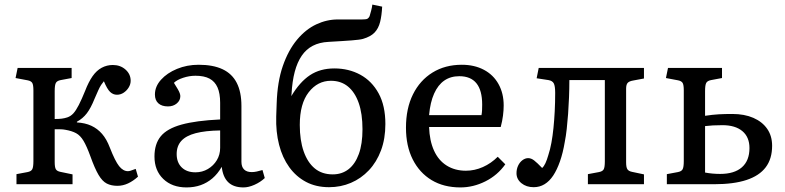

<svg xmlns="http://www.w3.org/2000/svg" viewBox="-20 -805 3429 839"><path d="M493 7Q466 7 446.5 -3Q427 -13 410.5 -41Q394 -69 375 -122Q359 -166 345 -189.5Q331 -213 312.5 -223Q294 -233 265 -238Q255 -240 244 -240Q233 -240 219 -240V-97Q219 -74 224 -65.5Q229 -57 244 -54L297 -43V0H52V-44L100 -53Q116 -56 121 -65.5Q126 -75 126 -101V-410Q126 -434 121 -442.5Q116 -451 101 -454L48 -464L57 -508H293V-464L245 -455Q229 -452 224 -442.5Q219 -433 219 -407V-285Q237 -285 249.5 -286.5Q262 -288 274 -292Q289 -297 300.5 -309.5Q312 -322 324.5 -346.5Q337 -371 352 -408Q367 -447 384.5 -472Q402 -497 424.5 -509Q447 -521 473 -521Q506 -521 528.5 -501Q551 -481 551 -452Q551 -437 542.5 -423Q534 -409 520.5 -400Q507 -391 491 -391Q474 -391 461 -403.5Q448 -416 434 -450Q428 -443 422 -434Q416 -425 409.5 -410.5Q403 -396 393 -373Q377 -333 359.5 -310Q342 -287 316 -273V-270Q352 -268 379 -255.5Q406 -243 426 -220Q446 -197 460 -160Q483 -101 500.5 -79Q518 -57 539 -57Q544 -57 550.5 -59Q557 -61 573 -67L583 -33Q562 -14 539.5 -3.5Q517 7 493 7Z M795 14Q732 14 693.5 -23Q655 -60 655 -121Q655 -176 682.5 -209.5Q710 -243 773 -260.5Q836 -278 942 -283V-356Q942 -397 930.5 -423Q919 -449 895.5 -461.5Q872 -474 834 -474Q807 -474 780 -465Q753 -456 740 -443Q750 -427 756.5 -416Q763 -405 765.5 -397.5Q768 -390 768 -385Q768 -366 752.5 -353Q737 -340 714 -340Q687 -340 672 -353.5Q657 -367 657 -392Q657 -427 683.5 -456.5Q710 -486 753.5 -504Q797 -522 848 -522Q911 -522 952.5 -502.5Q994 -483 1014.5 -443Q1035 -403 1035 -342V-98Q1035 -76 1046.5 -64.5Q1058 -53 1080 -53Q1091 -53 1102 -55.5Q1113 -58 1127 -62L1137 -27Q1118 -9 1092 2.5Q1066 14 1044 14Q1001 14 977.5 -8.5Q954 -31 949 -76Q931 -45 908 -25.5Q885 -6 857 4Q829 14 795 14ZM834 -52Q864 -52 888.5 -66.5Q913 -81 927.5 -105Q942 -129 942 -159V-235Q877 -234 835 -223Q793 -212 772.5 -189.5Q752 -167 752 -132Q752 -95 774 -73.5Q796 -52 834 -52Z M1418 13Q1361 13 1317.5 -10Q1274 -33 1244 -74.5Q1214 -116 1199.5 -172.5Q1185 -229 1187 -296L1189 -353Q1192 -448 1216 -517Q1240 -586 1278 -631.5Q1316 -677 1362 -698.5Q1408 -720 1456 -720Q1466 -720 1477 -720Q1488 -720 1508.5 -720Q1529 -720 1562 -720Q1580 -720 1585.5 -723Q1591 -726 1595 -734Q1598 -744 1602 -759Q1606 -774 1607 -785L1650 -776Q1648 -737 1641 -709Q1634 -681 1617 -663Q1600 -645 1566 -635Q1559 -633 1547 -631.5Q1535 -630 1517 -628.5Q1499 -627 1473.5 -625.5Q1448 -624 1415 -622Q1376 -620 1347 -605Q1318 -590 1298.5 -561.5Q1279 -533 1268 -491.5Q1257 -450 1254 -395L1253 -385Q1290 -447 1334.5 -476.5Q1379 -506 1441 -506Q1504 -506 1554.5 -478.5Q1605 -451 1634.5 -397Q1664 -343 1664 -263Q1664 -199 1645 -148Q1626 -97 1592 -61Q1558 -25 1513.5 -6Q1469 13 1418 13ZM1434 -43Q1474 -43 1503 -65.5Q1532 -88 1548 -132Q1564 -176 1564 -240Q1564 -308 1547.5 -355Q1531 -402 1500.5 -427Q1470 -452 1426 -452Q1368 -452 1329 -402Q1290 -352 1290 -259Q1290 -192 1307 -143.5Q1324 -95 1355.5 -69Q1387 -43 1434 -43Z M1992 14Q1919 14 1866 -18Q1813 -50 1783.5 -108.5Q1754 -167 1754 -247Q1754 -331 1784.5 -392.5Q1815 -454 1870 -488Q1925 -522 1998 -522Q2053 -522 2094.5 -500Q2136 -478 2158.5 -437.5Q2181 -397 2181 -344Q2181 -324 2178 -300Q2175 -276 2168 -250H1855Q1857 -190 1876.5 -147Q1896 -104 1932 -81.5Q1968 -59 2016 -59Q2054 -59 2090 -75Q2126 -91 2155 -120L2188 -87Q2154 -39 2101 -12.5Q2048 14 1992 14ZM1855 -302H2084Q2086 -312 2086.5 -323.5Q2087 -335 2087 -348Q2087 -410 2062 -441Q2037 -472 1987 -472Q1949 -472 1921.5 -453Q1894 -434 1877 -396Q1860 -358 1855 -302Z M2312 13Q2280 13 2258.5 -4.5Q2237 -22 2237 -48Q2237 -66 2244 -81Q2251 -96 2263 -105Q2275 -114 2288 -114Q2301 -114 2314 -104Q2327 -94 2349 -71Q2357 -78 2363.5 -92Q2370 -106 2376 -127Q2384 -151 2389.5 -181Q2395 -211 2398.5 -245.5Q2402 -280 2404 -318.5Q2406 -357 2406 -399Q2406 -429 2400 -440.5Q2394 -452 2377 -455L2325 -463L2334 -508H2794V-462L2746 -453Q2729 -450 2722.5 -442.5Q2716 -435 2716 -417V-96Q2716 -74 2721.5 -65.5Q2727 -57 2742 -54L2794 -43V0H2549V-44L2597 -53Q2613 -56 2618 -65Q2623 -74 2623 -100V-455H2468Q2468 -417 2466.5 -379.5Q2465 -342 2462.5 -307.5Q2460 -273 2456.5 -241.5Q2453 -210 2448 -185Q2440 -137 2427 -100Q2414 -63 2397.5 -38Q2381 -13 2359.5 0Q2338 13 2312 13Z M2894 0V-44L2942 -53Q2958 -56 2963 -65.5Q2968 -75 2968 -101V-410Q2968 -434 2963 -442.5Q2958 -451 2943 -454L2890 -464L2899 -508H3135V-464L3087 -455Q3071 -452 3066 -442.5Q3061 -433 3061 -407V-299Q3094 -304 3120.5 -305.5Q3147 -307 3180 -307Q3233 -307 3272 -290Q3311 -273 3332.5 -242Q3354 -211 3354 -168Q3354 -111 3326 -74Q3298 -37 3242 -18.5Q3186 0 3101 0ZM3127 -45Q3189 -45 3222 -74Q3255 -103 3255 -158Q3255 -206 3224 -232Q3193 -258 3137 -258Q3113 -258 3095.5 -257Q3078 -256 3061 -254V-51Q3077 -48 3093.5 -46.5Q3110 -45 3127 -45Z"/></svg>

Font: Literata 18pt
Style: Regular
Weight: 400
Designer: Latin by Veronika Burian and Jose Scaglione. Greek by Irene Vlachou. Cyrillic by Vera Evstafieva.
Foundry: TypeTogether
Version: Version 3.103;gftools[0.9.29]